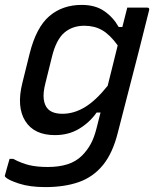

<svg xmlns="http://www.w3.org/2000/svg" viewBox="-35 -563 655 783"><path d="M298 -543Q354 -543 390.5 -517.5Q427 -492 449 -453H464Q469 -473 474 -492.5Q479 -512 484 -532H565Q576 -532 573 -521Q551 -432 530.5 -352Q510 -272 489.5 -193Q469 -114 446 -24Q425 61 385 110Q345 159 286.5 179.5Q228 200 150 200Q86 200 42 185.5Q-2 171 -13 159Q-17 155 -14 149Q-9 132 -5.5 118Q-2 104 4 85H19Q53 103 84.5 110.5Q116 118 160 118Q205 118 240 107Q275 96 300 71Q320 51 334.5 25Q349 -1 359 -41Q363 -57 367 -73Q371 -89 375 -104H359Q331 -64 288 -38Q245 -12 189 -12Q104 -12 68 -69.5Q32 -127 56 -224L86 -345Q113 -452 166.5 -497.5Q220 -543 298 -543ZM161 -118Q180 -99 220 -99Q266 -99 310.5 -125.5Q355 -152 404 -213Q414 -253 424 -293Q434 -333 445 -378Q413 -422 381.5 -440Q350 -458 309 -458Q260 -458 227 -429.5Q194 -401 177 -332L150 -223Q140 -184 143.5 -158Q147 -132 161 -118Z"/></svg>

Font: Recursive Sn Lnr St
Style: Italic
Weight: 400
Italic angle: -15°
Version: Version 1.079;hotconv 1.0.112;makeotfexe 2.5.65598; ttfautoh